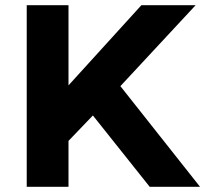

<svg xmlns="http://www.w3.org/2000/svg" viewBox="-20 -720 791 740"><path d="M338 -275 244 -177V0H83V-700H244V-391L525 -700H734L444 -388L751 0H557Z"/></svg>

Font: Montserrat GRBold
Style: Regular
Weight: 700
Designer: Julieta Ulanovsky
Foundry: Julieta Ulanovsky
Version: Version 1.00 May 29, 2023, initial release